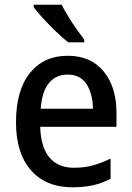

<svg xmlns="http://www.w3.org/2000/svg" viewBox="-20 -852 559 816"><path d="M268 -615Q366 -615 420.5 -548.5Q475 -482 475 -373V-313H151Q153 -228 189.5 -183.5Q226 -139 294 -139Q338 -139 374.5 -149Q411 -159 450 -178V-92Q413 -73 375 -64.5Q337 -56 288 -56Q175 -56 111.5 -128.5Q48 -201 48 -332Q48 -468 107 -541.5Q166 -615 268 -615ZM267 -535Q217 -535 187.5 -498.5Q158 -462 153 -390H375Q374 -453 348 -494Q322 -535 267 -535ZM242 -832Q253 -810 270 -782Q287 -754 305.5 -728Q324 -702 338 -684V-672H270Q248 -689 218.5 -717.5Q189 -746 162.5 -774.5Q136 -803 123 -822V-832Z"/></svg>

Font: Noto Sans Malayalam UI SemiCondensed Medium
Style: Regular
Weight: 500
Width: 4
Designer: Jelle Bosma - Monotype Design Team
Foundry: Monotype Imaging Inc.
Version: Version 2.104; ttfautohint (v1.8.4.7-5d5b)